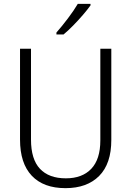

<svg xmlns="http://www.w3.org/2000/svg" viewBox="-20 -967 682 997"><path d="M558 -240Q558 -117 495 -53.5Q432 10 320 10Q206 10 145 -54.5Q84 -119 84 -242V-714H141V-242Q141 -140 187.5 -90.5Q234 -41 322 -41Q407 -41 454 -90.5Q501 -140 501 -238V-714H558ZM450 -939Q435 -918 411 -890Q387 -862 360 -834.5Q333 -807 310 -788H273V-798Q302 -831 333 -872Q364 -913 384 -947H450Z"/></svg>

Font: Noto Sans Sinhala UI SemiCondensed Light
Style: Regular
Weight: 300
Width: 4
Designer: Jelle Bosma - Monotype Design Team
Foundry: Monotype Imaging Inc.
Version: Version 2.006; ttfautohint (v1.8.4.7-5d5b)